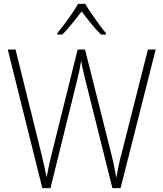

<svg xmlns="http://www.w3.org/2000/svg" viewBox="-20 -969 841 989"><path d="M782 -714 601 0H559L421 -552Q414 -581 408.5 -604Q403 -627 398 -656Q394 -630 389.5 -609Q385 -588 379 -563L240 0H198L20 -714H60L191 -186Q201 -144 208 -113Q215 -82 220 -56Q226 -89 233.5 -122.5Q241 -156 249 -187L380 -714H418L551 -185Q561 -146 567 -117Q573 -88 579 -53Q585 -87 591.5 -117.5Q598 -148 608 -185L742 -714ZM419 -949Q432 -927 451.5 -898.5Q471 -870 491 -842.5Q511 -815 526 -798V-791H500Q475 -816 448.5 -848.5Q422 -881 401 -910Q379 -882 352.5 -849Q326 -816 301 -791H275V-798Q291 -817 311.5 -844.5Q332 -872 351 -899.5Q370 -927 382 -949Z"/></svg>

Font: Noto Sans Gurmukhi SemiCondensed ExtraLight
Style: Regular
Weight: 200
Width: 4
Designer: Jelle Bosma - Monotype Design Team
Foundry: Monotype Imaging Inc.
Version: Version 2.004; ttfautohint (v1.8.4.7-5d5b)